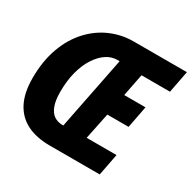

<svg xmlns="http://www.w3.org/2000/svg" viewBox="-146 -799 948 946"><g transform="rotate(30 328.0 -325.5)"><path d="M252 0Q175 0 121.5 -27Q68 -54 40 -108.5Q12 -163 12 -246Q12 -343 39.5 -418.5Q67 -494 115 -546Q163 -598 224.5 -624.5Q286 -651 353 -651H656L632 -526H470L445 -399H566L542 -274H421L390 -124H560L536 0ZM256 -119H260L342 -532H329Q297 -532 268 -513Q239 -494 215 -457.5Q191 -421 177.5 -370Q164 -319 164 -255Q164 -207 175.5 -176.5Q187 -146 207.5 -132.5Q228 -119 256 -119Z"/></g></svg>

Font: Source Code Pro ExtraLight ExtraBold
Style: Italic
Weight: 800
Italic angle: -11°
Monospace: yes
Version: Version 1.016;hotconv 1.0.116;makeotfexe 2.5.65601